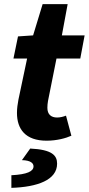

<svg xmlns="http://www.w3.org/2000/svg" viewBox="-20 -668 429 928"><path d="M205 12C255 12 298 0 325 -12L299 -109C286 -104 271 -100 256 -100C227 -100 209 -115 209 -147C209 -158 210 -168 212 -180L253 -385H368L389 -497H279L307 -648H186L140 -497L67 -492L45 -385H111L69 -186C65 -164 62 -144 62 -122C62 -44 103 12 205 12ZM35 240C161 236 256 202 256 123C256 84 233 55 126 50L86 106C130 107 142 122 142 136C142 160 112 175 35 179Z"/></svg>

Font: Source Sans Pro
Style: Bold Italic
Weight: 700
Italic angle: -11°
Designer: Paul D. Hunt
Foundry: Adobe Systems Incorporated
Version: Version 3.006;hotconv 1.0.111;makeotfexe 2.5.65597